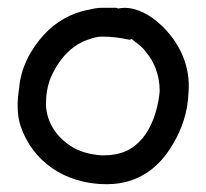

<svg xmlns="http://www.w3.org/2000/svg" viewBox="-20 -480 530 493"><path d="M29 -252C24 -223 23 -185 33 -156C63 -68 144 -7 254 -7C338 -7 391 -53 424 -110C447 -148 462 -192 464 -241C470 -311 440 -366 407 -402C398 -413 389 -419 378 -429C356 -446 320 -466 283 -458C282 -459 280 -460 278 -460H242C231 -460 220 -458 208 -455C162 -447 121 -422 93 -391C59 -354 33 -306 29 -252ZM98 -211C98 -237 102 -260 110 -280C127 -320 155 -356 195 -374C208 -379 225 -386 242 -386C266 -386 290 -383 312 -378C314 -378 316 -379 318 -380C332 -368 345 -361 355 -346C375 -323 390 -288 390 -247C390 -243 389 -239 389 -236C384 -196 370 -154 346 -125C321 -96 293 -81 242 -81C211 -83 182 -91 160 -106C126 -129 100 -164 98 -211Z"/></svg>

Font: SolarCharger
Style: 550
Weight: 400
Designer: Mew Too
Foundry: Cannot Into Space Fonts/KineticPlasma Fonts
Version: Version 1.100